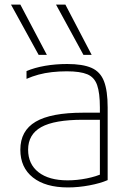

<svg xmlns="http://www.w3.org/2000/svg" viewBox="-20 -810 590 840"><path d="M149 -570 28 -790H69L185 -570ZM345 -570 225 -790H266L381 -570ZM277 10Q179 10 124 -33.5Q69 -77 69 -155Q69 -238 136 -277.5Q203 -317 344 -317H433V-286H343Q218 -286 160.5 -254Q103 -222 103 -155Q103 -92 148.5 -56.5Q194 -21 276 -21Q317 -21 359.5 -29.5Q402 -38 431 -52L417 -29V-340Q417 -403 405 -437.5Q393 -472 362 -485Q331 -498 272 -498Q239 -498 207.5 -494.5Q176 -491 148.5 -483.5Q121 -476 96 -465V-499Q131 -514 177 -522Q223 -530 274 -530Q342 -530 380.5 -513Q419 -496 435 -454.5Q451 -413 451 -340V-22Q419 -8 371 1Q323 10 277 10Z"/></svg>

Font: M PLUS Code Latin SemiExpanded ExtraLight
Style: Regular
Weight: 250
Width: 6
Designer: Coji Morishita
Foundry: UNDERFOREST DESIGN
Version: Version 1.002; ttfautohint (v1.8.3)